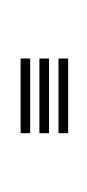

<svg xmlns="http://www.w3.org/2000/svg" viewBox="32 -512 87 191"><g transform="rotate(-90 75.5 -416.5)"><path d="M38.5 -392.2V-401.8H112.8V-392.2ZM38.5 -430V-439.5H112.8V-430ZM38.5 -411.2V-420.8H112.8V-411.2Z"/></g></svg>

Font: Big Shoulders Inline Text Thin ExtraLight
Style: Regular
Weight: 250
Version: Version 2.002